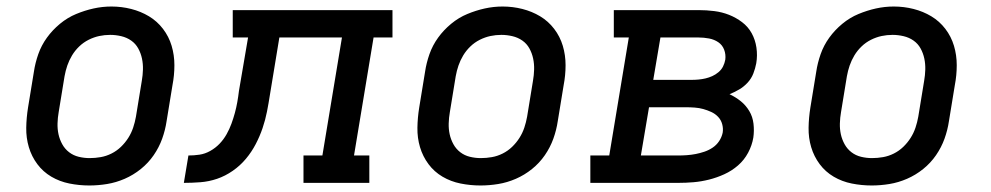

<svg xmlns="http://www.w3.org/2000/svg" viewBox="-20 -561 3040 589"><path d="M254 8Q223 8 193 2Q163 -4 137.5 -19Q112 -34 94.5 -57.5Q77 -81 68.5 -109.5Q60 -138 60.5 -169Q61 -200 66 -231L84 -341Q88 -368 97.5 -395Q107 -422 124 -445.5Q141 -469 164 -488Q187 -507 213.5 -518Q240 -529 267 -535Q294 -541 322 -541Q353 -541 382.5 -533.5Q412 -526 437 -511Q462 -496 480 -472.5Q498 -449 506.5 -420.5Q515 -392 515 -361Q515 -330 509 -299L491 -189Q487 -162 477.5 -135.5Q468 -109 451.5 -85Q435 -61 412 -42.5Q389 -24 362.5 -12.5Q336 -1 308.5 3.5Q281 8 254 8ZM255 -76Q272 -76 289 -79Q306 -82 322 -90Q338 -98 351 -110.5Q364 -123 373.5 -138Q383 -153 388.5 -169.5Q394 -186 397 -203L415 -313Q418 -330 418.5 -347.5Q419 -365 415.5 -381.5Q412 -398 404 -412.5Q396 -427 382.5 -436.5Q369 -446 352 -450Q335 -454 318 -454Q301 -454 284.5 -450.5Q268 -447 252 -439Q236 -431 223 -418.5Q210 -406 201 -391Q192 -376 186.5 -360Q181 -344 178 -327L160 -217Q157 -200 156.5 -182.5Q156 -165 159.5 -149Q163 -133 171 -118.5Q179 -104 192 -94Q205 -84 221.5 -80Q238 -76 255 -76Q255 -76 255 -76Q255 -76 255 -76Z M544 0 558 -84Q575 -84 592 -86.5Q609 -89 625 -98Q641 -107 653.5 -120Q666 -133 675 -149Q684 -165 690 -181.5Q696 -198 700.5 -214.5Q705 -231 708 -248Q711 -265 713 -282L741 -446H694V-530H1184V-446H1126L1066 -84H1113V0H911V-84H969L1029 -446H837L808 -270Q804 -244 799 -218.5Q794 -193 785.5 -168Q777 -143 764.5 -119Q752 -95 734.5 -74Q717 -53 694 -37Q671 -21 646 -12.5Q621 -4 595 -2Q569 0 544 0Z M1454 8Q1423 8 1393 2Q1363 -4 1337.5 -19Q1312 -34 1294.5 -57.5Q1277 -81 1268.5 -109.5Q1260 -138 1260.5 -169Q1261 -200 1266 -231L1284 -341Q1288 -368 1297.5 -395Q1307 -422 1324 -445.5Q1341 -469 1364 -488Q1387 -507 1413.5 -518Q1440 -529 1467 -535Q1494 -541 1522 -541Q1553 -541 1582.5 -533.5Q1612 -526 1637 -511Q1662 -496 1680 -472.5Q1698 -449 1706.5 -420.5Q1715 -392 1715 -361Q1715 -330 1709 -299L1691 -189Q1687 -162 1677.5 -135.5Q1668 -109 1651.5 -85Q1635 -61 1612 -42.5Q1589 -24 1562.5 -12.5Q1536 -1 1508.5 3.5Q1481 8 1454 8ZM1455 -76Q1472 -76 1489 -79Q1506 -82 1522 -90Q1538 -98 1551 -110.5Q1564 -123 1573.5 -138Q1583 -153 1588.5 -169.5Q1594 -186 1597 -203L1615 -313Q1618 -330 1618.5 -347.5Q1619 -365 1615.5 -381.5Q1612 -398 1604 -412.5Q1596 -427 1582.5 -436.5Q1569 -446 1552 -450Q1535 -454 1518 -454Q1501 -454 1484.5 -450.5Q1468 -447 1452 -439Q1436 -431 1423 -418.5Q1410 -406 1401 -391Q1392 -376 1386.5 -360Q1381 -344 1378 -327L1360 -217Q1357 -200 1356.5 -182.5Q1356 -165 1359.5 -149Q1363 -133 1371 -118.5Q1379 -104 1392 -94Q1405 -84 1421.5 -80Q1438 -76 1455 -76Q1455 -76 1455 -76Q1455 -76 1455 -76Z M1791 0V-84H1849L1909 -446H1863V-530H2123Q2147 -530 2171 -527Q2195 -524 2216.5 -515.5Q2238 -507 2256.5 -493Q2275 -479 2286 -459Q2297 -439 2300.5 -415Q2304 -391 2300 -367Q2297 -351 2291 -335.5Q2285 -320 2273.5 -307.5Q2262 -295 2247.5 -286.5Q2233 -278 2218 -272Q2237 -263 2252.5 -250.5Q2268 -238 2278.5 -220.5Q2289 -203 2291.5 -181.5Q2294 -160 2291 -139Q2287 -115 2275 -92.5Q2263 -70 2244 -53.5Q2225 -37 2202 -26.5Q2179 -16 2155 -10Q2131 -4 2107.5 -2Q2084 0 2060 0ZM1984 -316H2102Q2112 -316 2123 -317Q2134 -318 2144.5 -320.5Q2155 -323 2165 -327.5Q2175 -332 2184 -339.5Q2193 -347 2198 -357Q2203 -367 2205 -378Q2207 -394 2201.5 -408.5Q2196 -423 2183.5 -431.5Q2171 -440 2155 -443Q2139 -446 2123 -446H2006ZM1946 -84H2060Q2074 -84 2087.5 -85Q2101 -86 2114 -88.5Q2127 -91 2140.5 -95.5Q2154 -100 2166 -108Q2178 -116 2186 -128Q2194 -140 2197 -154Q2199 -167 2195.5 -180Q2192 -193 2183 -202.5Q2174 -212 2162 -217.5Q2150 -223 2137.5 -226.5Q2125 -230 2111 -231Q2097 -232 2084 -232H1971Z M2654 8Q2623 8 2593 2Q2563 -4 2537.5 -19Q2512 -34 2494.5 -57.5Q2477 -81 2468.5 -109.5Q2460 -138 2460.5 -169Q2461 -200 2466 -231L2484 -341Q2488 -368 2497.5 -395Q2507 -422 2524 -445.5Q2541 -469 2564 -488Q2587 -507 2613.5 -518Q2640 -529 2667 -535Q2694 -541 2722 -541Q2753 -541 2782.5 -533.5Q2812 -526 2837 -511Q2862 -496 2880 -472.5Q2898 -449 2906.5 -420.5Q2915 -392 2915 -361Q2915 -330 2909 -299L2891 -189Q2887 -162 2877.5 -135.5Q2868 -109 2851.5 -85Q2835 -61 2812 -42.5Q2789 -24 2762.5 -12.5Q2736 -1 2708.5 3.5Q2681 8 2654 8ZM2655 -76Q2672 -76 2689 -79Q2706 -82 2722 -90Q2738 -98 2751 -110.5Q2764 -123 2773.5 -138Q2783 -153 2788.5 -169.5Q2794 -186 2797 -203L2815 -313Q2818 -330 2818.5 -347.5Q2819 -365 2815.5 -381.5Q2812 -398 2804 -412.5Q2796 -427 2782.5 -436.5Q2769 -446 2752 -450Q2735 -454 2718 -454Q2701 -454 2684.5 -450.5Q2668 -447 2652 -439Q2636 -431 2623 -418.5Q2610 -406 2601 -391Q2592 -376 2586.5 -360Q2581 -344 2578 -327L2560 -217Q2557 -200 2556.5 -182.5Q2556 -165 2559.5 -149Q2563 -133 2571 -118.5Q2579 -104 2592 -94Q2605 -84 2621.5 -80Q2638 -76 2655 -76Q2655 -76 2655 -76Q2655 -76 2655 -76Z"/></svg>

Font: Iosevka Slab MdExObl
Style: Regular
Weight: 500
Width: 7
Italic angle: -9°
Monospace: yes
Designer: Belleve Invis
Foundry: Belleve Invis
Version: Version 11.1.1; ttfautohint (v1.8.3)